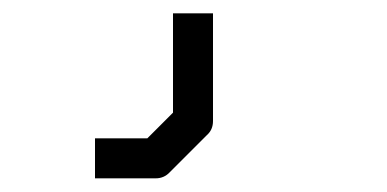

<svg xmlns="http://www.w3.org/2000/svg" viewBox="-20 -195 580 288"><path d="M239.5 -175H299.5V-13.5Q299.5 -0.5 290.5 7.5L234.5 63.5Q226 72.5 213.5 72.5H122.5V12.5H201L239.5 -26Z"/></svg>

Font: 3270 Nerd Font
Style: Regular
Weight: 400
Monospace: yes
Version: Version 3.0.1;Nerd Fonts 3.3.0